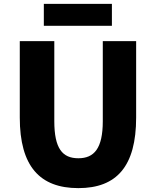

<svg xmlns="http://www.w3.org/2000/svg" viewBox="-20 -956 803 990"><path d="M384 14C582 14 682 -99 682 -350V-744H510V-331C510 -190 465 -140 384 -140C302 -140 260 -190 260 -331V-744H82V-350C82 -99 185 14 384 14ZM206 -823H557V-936H206Z"/></svg>

Font: Noto Sans T Chinese Black
Style: Bold
Weight: 900
Designer: Ryoko NISHIZUKA (kana & ideographs); Paul D. Hunt (Latin, Greek & Cyrillic); Wenlong ZHANG (bopomofo); Sandoll Communica
Foundry: Adobe Systems Incorporated
Version: Version 1.000;PS 1;hotconv 1.0.78;makeotf.lib2.5.61930